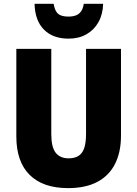

<svg xmlns="http://www.w3.org/2000/svg" viewBox="-20 -968 712 998"><path d="M608.9 -713.9V-263.2Q608.9 -177.2 577.9 -116Q546.9 -54.7 485.8 -22.5Q424.8 9.8 334 9.8Q203.6 9.8 134.3 -58.8Q64.9 -127.4 64.9 -258.8V-713.9H246.6V-270.5Q246.6 -203.6 269.3 -174.3Q292 -145 336.4 -145Q368.2 -145 388.2 -157.7Q408.2 -170.4 417.7 -198.2Q427.2 -226.1 427.2 -271.5V-713.9ZM516.1 -948.2Q514.6 -893.6 491.7 -852.8Q468.8 -812 429 -789.6Q389.2 -767.1 336.9 -767.1Q254.4 -767.1 208 -814.5Q161.6 -861.8 159.7 -948.2H258.8Q263.2 -922.4 272.2 -908Q281.2 -893.6 297.1 -887.7Q313 -881.8 336.9 -881.8Q357.4 -881.8 373.8 -887.7Q390.1 -893.6 400.9 -908.2Q411.6 -922.9 415.5 -948.2Z"/></svg>

Font: Open Sans SemiCondensed ExtraBold
Style: Regular
Weight: 800
Width: 4
Designer: Monotype Design Team
Foundry: Monotype Imaging Inc.
Version: Version 3.000